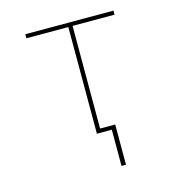

<svg xmlns="http://www.w3.org/2000/svg" viewBox="-104 -610 807 871"><g transform="rotate(-15 300.0 -175.0)"><path d="M360 170V0H290V-501H93V-520H507V-501H310V-19H381V170Z"/></g></svg>

Font: Iosevka Thin Extended
Style: Regular
Weight: 100
Width: 7
Monospace: yes
Designer: Belleve Invis
Foundry: Belleve Invis
Version: Version 32.5.0; ttfautohint (v1.8.4)